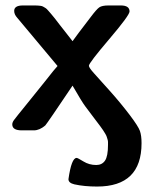

<svg xmlns="http://www.w3.org/2000/svg" viewBox="-20 -478 540 704"><path d="M25 -22Q25 -29 31 -37.5Q37 -46 81 -100Q117 -145 143 -177Q183 -228 191 -236Q183 -246 43 -413Q32 -425 32 -438Q32 -458 64 -458H109Q116 -458 120.5 -457.5Q125 -457 129.5 -456.5Q134 -456 138.5 -453.5Q143 -451 147 -448.5Q151 -446 156.5 -439.5Q162 -433 167 -427.5Q172 -422 181 -410.5Q190 -399 197.5 -389Q205 -379 219.5 -361Q234 -343 246 -327Q257 -343 313 -416Q334 -444 344 -451Q354 -458 378 -458H423Q455 -458 455 -436Q455 -422 380.5 -334.5Q306 -247 306 -237Q306 -230 324.5 -209.5Q343 -189 382 -145.5Q421 -102 456 -56Q487 -15 493 2Q499 19 499 47Q499 206 336 206Q289 206 253 198Q231 193 231 179Q242 101 261 101Q265 101 286 114Q307 127 333 127Q354 127 365 111Q376 95 376 53Q376 47 376 42.5Q376 38 374 32Q372 26 371 22.5Q370 19 365.5 11.5Q361 4 358 -0.5Q355 -5 347 -16Q339 -27 333 -34.5Q327 -42 314.5 -59Q302 -76 292 -89Q280 -105 246 -164Q154 -27 146 -18Q125 0 104 0H60Q25 0 25 -22Z"/></svg>

Font: CMU Sans Serif
Style: Bold
Weight: 700
Version: Version 0.7.0